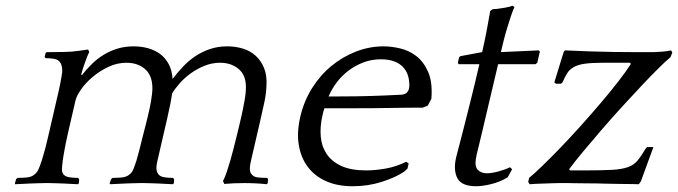

<svg xmlns="http://www.w3.org/2000/svg" viewBox="-20 -636 2356 667"><path d="M138.4 -452 135.1 -438 138.2 -434C148.9 -434 159 -433.2 168.6 -431.5C178.2 -429.8 185.5 -425 190.3 -417C191.8 -415 193.3 -411.2 194.6 -405.5C196 -399.8 196.5 -393.3 196.1 -386C195.2 -379.3 194.3 -373 193.2 -367C192.2 -361 191 -354.3 189.6 -347C188.2 -339.7 186.5 -331.2 184.2 -321.5L176 -286L147.6 -163C142.1 -139 137.7 -121.5 134.5 -110.5C131.3 -99.5 128.1 -88.7 125 -78C120.6 -64.7 116.7 -54.3 113.3 -47C110 -39.7 105.1 -33.7 98.7 -29C92.1 -23.7 83.6 -20.5 73 -19.5C62.4 -18.5 51.8 -18 41.2 -18L36.2 -14L32 0L32.1 4C36.7 4 44 3.7 53.8 3C63.6 2.3 73.7 1.8 84.2 1.5C94.6 1.2 104.6 0.8 114.4 0.5C124.1 0.2 131.3 0 136 0H150C154.7 0 161.6 0.2 170.9 0.5C180.1 0.8 190.1 1.2 200.7 1.5C211.2 1.8 221.1 2.3 230.3 3C239.5 3.7 246.4 4 251.1 4L254 0L255 -13L251.2 -18C241.2 -18 231.5 -18.7 222.1 -20C212.8 -21.3 206 -24.3 201.7 -29C197.4 -33.7 195.3 -39.5 195.2 -46.5C195.2 -53.5 196.1 -64 198 -78C198.9 -84.7 199.8 -90.8 200.8 -96.5C201.8 -102.2 202.8 -108.3 204.1 -115C205.3 -121.7 206.8 -129.7 208.6 -139C210.4 -148.3 213 -160.3 216.4 -175L242.3 -287C244.7 -297.7 251.2 -310.5 261.7 -325.5C272.1 -340.5 285.4 -354.8 301.6 -368.5C317.7 -382.2 335.9 -393.8 356.2 -403.5C376.4 -413.2 397.5 -418 419.5 -418C444.8 -418 465.9 -411 482.7 -397C499.4 -383 508.3 -362.3 509.3 -335C509.7 -327.7 509.3 -319.7 508.3 -311C507.3 -302.3 506 -293.3 504.6 -284C503.1 -274.7 501.3 -265.5 499.2 -256.5L493.8 -233C492.1 -225.7 489.6 -215.3 486.1 -202C482.7 -188.7 479.1 -174.5 475.3 -159.5C471.6 -144.5 467.8 -129.7 464.1 -115C460.3 -100.3 457 -88 454 -78C449.6 -64.7 445.9 -54.3 442.9 -47C439.8 -39.7 435.1 -33.7 428.7 -29C422.1 -23.7 413.6 -20.5 403 -19.5C392.4 -18.5 381.8 -18 371.2 -18L366.2 -14L361 0L362.1 4C366.7 4 374 3.7 383.8 3C393.6 2.3 403.7 1.8 414.2 1.5C424.6 1.2 434.6 0.8 444.4 0.5C454.1 0.2 461.3 0 466 0H480C484.7 0 491.6 0.2 500.9 0.5C510.1 0.8 520.1 1.2 530.7 1.5C541.2 1.8 551.1 2.3 560.3 3C569.5 3.7 576.4 4 581.1 4L584 0L585 -13L581.2 -18C571.2 -18 561.5 -18.7 552.1 -20C542.8 -21.3 536 -24.3 531.7 -29C527.4 -33.7 524.8 -39.5 523.7 -46.5C522.7 -53.5 523.8 -64 527 -78L560.5 -223C563.9 -237.7 567.1 -252.3 570.1 -267C573.2 -281.7 575.8 -296.3 577.8 -311C584.4 -322.3 593.4 -334.3 604.6 -347C615.9 -359.7 628.7 -371.2 643.1 -381.5C657.5 -391.8 673.3 -400.5 690.6 -407.5C707.9 -414.5 725.8 -418 744.5 -418C769.8 -418 791.1 -411 808.2 -397C825.3 -383 834 -362.3 834.3 -335C834.5 -321 832.7 -303.8 829 -283.5C825.3 -263.2 821.9 -246.3 818.8 -233L811.6 -202C808.6 -188.7 805.1 -174.5 801.3 -159.5C797.5 -144.5 793.8 -129.7 790.1 -115C786.3 -100.3 783 -88 780 -78C776.9 -67.3 773 -55 768.5 -41C763.9 -27 759.3 -15.7 754.6 -7L759.3 3C780.4 1 803.3 0 828 0C842 0 855.8 0.3 869.3 1C882.8 1.7 895.4 2.7 907.1 4L910 0L911.2 -14L908.2 -18C897.5 -18 887.1 -18.5 877 -19.5C866.9 -20.5 859.8 -23.7 855.7 -29C851.8 -32.3 849.3 -37.5 848.3 -44.5C847.3 -51.5 848.5 -62.7 852 -78L885.5 -223C890 -242.3 894.3 -261.7 898.4 -281C902.5 -300.3 904.9 -318.7 905.6 -336C907.3 -360.7 904.6 -381.7 897.6 -399C890.6 -416.3 880.9 -430.7 868.6 -442C856.2 -453.3 841.4 -461.7 824.3 -467C807.2 -472.3 789 -475 769.7 -475C747.7 -475 727.4 -471.8 709 -465.5C690.5 -459.2 673.6 -450.8 658.2 -440.5C642.8 -430.2 628.7 -418.2 615.9 -404.5C603.1 -390.8 591 -376.7 579.6 -362C578.2 -382 573.7 -399.2 566 -413.5C558.3 -427.8 548.3 -439.5 536.1 -448.5C523.8 -457.5 509.8 -464.2 494.2 -468.5C478.5 -472.8 462 -475 444.7 -475C424 -475 405.1 -472.3 387.8 -467C370.6 -461.7 354.6 -454.5 339.9 -445.5C325.1 -436.5 311.5 -425.8 299 -413.5C286.5 -401.2 275 -388.3 264.6 -375L262.1 -377C263.3 -382.3 265.1 -388.7 267.4 -396C269.8 -403.3 272.4 -410.8 275.1 -418.5C277.9 -426.2 280.5 -433.2 283 -439.5C285.4 -445.8 287.8 -451 290.1 -455L286.1 -464L250 -459C236.9 -457 221.6 -455.8 204.2 -455.5C186.8 -455.2 172.4 -455 161.1 -455H143.1Z M1466.1 -269 1478.6 -293C1481.6 -331.7 1477.8 -362.8 1467.2 -386.5C1456.7 -410.2 1442.9 -428.5 1425.9 -441.5C1408.9 -454.5 1390.1 -463.3 1369.5 -468C1349 -472.7 1330 -475 1312.7 -475C1280 -475 1248.1 -469 1217 -457C1185.9 -445 1157.4 -428.3 1131.5 -407C1105.5 -385.7 1083.1 -360 1064.2 -330C1045.3 -300 1031.6 -266.7 1023.1 -230C1014.8 -194 1013.1 -161.3 1018 -132C1022.9 -102.7 1033.4 -77.3 1049.4 -56C1065.5 -34.7 1086.7 -18.2 1113 -6.5C1139.3 5.2 1170.1 11 1205.5 11C1241.5 11 1275.3 5.8 1307 -4.5C1338.8 -14.8 1364.1 -26.3 1383 -39L1395.5 -50L1399.7 -68L1391.1 -74C1368.5 -62.7 1344.8 -54.8 1320.2 -50.5C1295.5 -46.2 1272.8 -44 1252.2 -44C1216.8 -44 1188 -49.2 1165.7 -59.5C1143.5 -69.8 1126.5 -83.7 1114.8 -101C1103.2 -118.3 1096.3 -138.5 1094.3 -161.5C1092.3 -184.5 1094.2 -208.7 1100 -234L1102.9 -246.5C1103.9 -250.8 1105.3 -255.3 1107 -260H1225C1261.7 -260 1299.1 -260.3 1337.3 -261C1375.4 -261.7 1412.5 -262 1448.5 -262ZM1303.3 -430C1333.9 -430 1357.6 -422.8 1374.3 -408.5C1391 -394.2 1400.1 -374.3 1401.6 -349C1402.1 -345.7 1402.4 -342.3 1402.3 -339C1402.1 -335.7 1401.6 -332 1400.7 -328C1399.5 -322.7 1396.9 -318 1393 -314C1389.1 -310 1382.7 -307.7 1373.9 -307C1336.1 -305 1300.1 -303.5 1265.8 -302.5C1231.6 -301.5 1196.5 -301 1160.5 -301H1121.5C1128.8 -318.3 1138.5 -334.8 1150.4 -350.5C1162.4 -366.2 1176.2 -379.8 1191.9 -391.5C1207.6 -403.2 1224.7 -412.5 1243.3 -419.5C1262 -426.5 1281.9 -430 1303.3 -430Z M1840.3 -413 1846.5 -418 1855.5 -457 1851.4 -461 1720 -455C1723.1 -468.3 1726.5 -482.3 1730.2 -497C1734 -511.7 1737.9 -526 1742.2 -540C1746.4 -554 1750.6 -567.2 1754.8 -579.5C1759 -591.8 1763.1 -602.7 1767.3 -612L1759.2 -616C1753.9 -613.3 1745.1 -611 1732.6 -609C1720.1 -607 1711.2 -605.7 1705.7 -605L1691.4 -604L1683.1 -598C1679 -574.7 1674.7 -550.8 1670.1 -526.5C1665.4 -502.2 1660.4 -478.3 1655 -455L1579.8 -441L1574.9 -437L1570.5 -418L1573.3 -413H1645.3C1635.3 -369.7 1625.8 -329.7 1616.6 -293C1607.5 -256.3 1599.4 -224 1592.2 -196C1585.1 -168 1579.1 -144.7 1574.1 -126C1569.1 -107.3 1565.9 -95 1564.5 -89C1557.8 -59.7 1559.2 -35.7 1568.9 -17C1578.6 1.7 1600.5 11 1634.5 11C1649.1 11 1666.5 8.5 1686.7 3.5C1706.8 -1.5 1725.8 -9.3 1743.6 -20L1759.1 -48L1751.7 -55C1741.1 -49.7 1727.8 -44.8 1711.8 -40.5C1695.8 -36.2 1682.2 -34 1670.8 -34C1657.5 -34 1646.8 -38.3 1638.9 -47C1630.9 -55.7 1629.9 -73 1635.9 -99C1636.8 -103 1639.3 -113.3 1643.5 -130C1647.7 -146.7 1653 -168.8 1659.4 -196.5C1665.8 -224.2 1673.3 -256.3 1682.1 -293C1690.9 -329.7 1700.3 -369.7 1710.4 -413Z M1905.8 -350 1911.6 -345H1928.6L1933.6 -349C1939.2 -361.7 1944.6 -372.3 1950 -381C1955.3 -389.7 1962.8 -396.8 1972.4 -402.5C1982.1 -408.2 1994.8 -412.2 2010.7 -414.5C2026.6 -416.8 2047.5 -418 2073.5 -418H2168.5L2171.6 -414C2161.1 -397.3 2146.8 -377.3 2128.7 -354C2110.7 -330.7 2090.4 -305.8 2068 -279.5C2045.6 -253.2 2022.3 -226.5 1998.1 -199.5C1973.8 -172.5 1950.3 -147.2 1927.5 -123.5C1904.7 -99.8 1883.7 -78.7 1864.3 -60C1845 -41.3 1829.6 -27.3 1818.2 -18L1814.9 -4L1820.1 4C1826.2 3.3 1834 2.8 1843.4 2.5C1852.8 2.2 1862.6 1.8 1872.7 1.5C1882.7 1.2 1892.3 0.8 1901.4 0.5C1910.5 0.2 1917.7 0 1923 0H1955C1959 0 1967.6 0.2 1980.9 0.5C1994.1 0.8 2009.4 1 2026.8 1C2044.1 1 2062.5 1.3 2082 2C2101.5 2.7 2119.6 3 2136.3 3C2153 3 2167.1 3.2 2178.7 3.5C2190.3 3.8 2197.1 4 2199.1 4L2206.4 -6L2249.9 -125H2227.9L2223.9 -121C2213.1 -103 2203.5 -88.8 2195.1 -78.5C2186.7 -68.2 2175.6 -60.5 2161.8 -55.5C2148 -50.5 2129.4 -47.3 2106.1 -46C2082.8 -44.7 2051.2 -44 2011.2 -44H1960.2L1957.1 -48C1969.7 -65.3 1986 -85.8 2005.8 -109.5C2025.6 -133.2 2046.6 -158 2069 -184C2091.3 -210 2114.5 -236.2 2138.6 -262.5C2162.7 -288.8 2185.5 -313.5 2207.2 -336.5C2228.8 -359.5 2248.5 -379.8 2266.3 -397.5C2284 -415.2 2298.2 -428.3 2308.9 -437L2315.6 -453L2311.4 -461C2303 -459 2292.5 -457.5 2279.9 -456.5C2267.3 -455.5 2258 -455 2252 -455H2207H2171.5C2153.9 -455 2132.9 -455.2 2108.7 -455.5C2084.4 -455.8 2057.9 -456.5 2029.1 -457.5C2000.3 -458.5 1971.5 -459.7 1942.4 -461L1938 -455Z"/></svg>

Font: Quattrocento
Style: Italic
Weight: 400
Italic angle: -13°
Designer: Pablo Impallari
Foundry: Pablo Impallari, Igino Marini, Branda Gallo
Version: Version 2.000